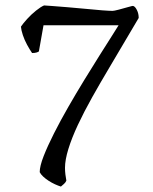

<svg xmlns="http://www.w3.org/2000/svg" viewBox="-20 -582 563 706"><path d="M204 104Q194 101 182 95.5Q170 90 158.5 82.5Q147 75 138.5 67Q130 59 126 51Q126 29 140.5 -8Q155 -45 178.5 -91.5Q202 -138 231 -188.5Q260 -239 290 -288Q320 -337 346.5 -379Q373 -421 391.5 -450Q410 -479 416 -489H140L123 -393Q121 -391 114.5 -389Q108 -387 98 -387Q89 -400 79.5 -417.5Q70 -435 64 -453Q58 -471 57 -484Q65 -496 80 -512.5Q95 -529 112.5 -543Q130 -557 142 -562Q147 -562 171 -560Q195 -558 228 -555.5Q261 -553 295 -549.5Q329 -546 356 -544Q383 -542 394 -542Q399 -542 416.5 -546.5Q434 -551 451 -556Q468 -561 470 -560Q477 -558 483.5 -545Q490 -532 490 -516L383 -335Q349 -278 319 -224.5Q289 -171 266.5 -123Q244 -75 231.5 -34.5Q219 6 219 35Q219 47 220.5 59.5Q222 72 224 82Q222 88 215.5 94Q209 100 204 104Z"/></svg>

Font: Texturina 12pt ExtraLight
Style: Regular
Weight: 250
Designer: Guillermo Torres Carreño
Foundry: Omnibus-Type
Version: Version 1.002